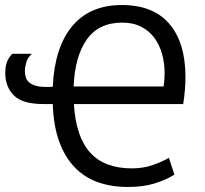

<svg xmlns="http://www.w3.org/2000/svg" viewBox="-20 -732 814 764"><path d="M274 -318Q282 -187 339 -124.5Q396 -62 505 -62Q550 -62 588.5 -75.5Q627 -89 652 -104L674 -37Q642 -17 596.5 -2.5Q551 12 489 12Q423 12 369.5 -7Q316 -26 277 -66.5Q238 -107 215.5 -169Q193 -231 190 -318H153Q69 -318 35 -352.5Q1 -387 1 -441Q1 -470 8.5 -487.5Q16 -505 29 -518H107Q91 -505 85 -485Q79 -465 79 -450Q79 -438 82 -426.5Q85 -415 94 -406Q103 -397 120 -391.5Q137 -386 165 -386Q171 -386 177 -386Q183 -386 190 -387Q197 -543 267 -627.5Q337 -712 465 -712Q590 -712 654 -637Q718 -562 718 -425Q718 -375 709 -318ZM631 -388Q633 -402 634 -415Q635 -428 635 -441Q635 -481 625 -517Q615 -553 594.5 -581Q574 -609 542 -625.5Q510 -642 466 -642Q373 -642 325.5 -575Q278 -508 273 -388Z"/></svg>

Font: PTSans
Style: Regular
Weight: 400
Designer: A.Korolkova, O.Umpeleva, V.Yefimov
Foundry: ParaType Ltd
Version: Version 2.003W OFL